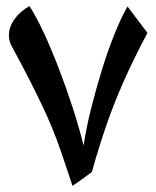

<svg xmlns="http://www.w3.org/2000/svg" viewBox="-20 -606 509 625"><path d="M216 -1Q196 -61 181 -105.5Q166 -150 150.5 -187.5Q135 -225 117 -263Q99 -301 75.5 -347Q52 -393 18 -456Q9 -472 9 -491Q9 -518 27.5 -544Q46 -570 76 -586Q97 -554 121.5 -501.5Q146 -449 170.5 -385.5Q195 -322 216.5 -256Q238 -190 252 -132Q261 -191 277 -254.5Q293 -318 312 -379.5Q331 -441 352.5 -494.5Q374 -548 395 -585L460 -499Q415 -414 383 -342Q351 -270 326.5 -199Q302 -128 279 -46Q263 -34 247 -22.5Q231 -11 216 -1Z"/></svg>

Font: Noto Naskh Arabic SemiBold
Style: Regular
Weight: 600
Designer: Monotype Design Team, David Williams, Mohamad Dakak and Nizar Qandah
Foundry: Monotype Imaging Inc.
Version: Version 2.016